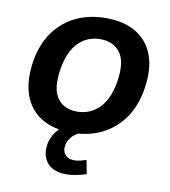

<svg xmlns="http://www.w3.org/2000/svg" viewBox="-80 -584 753 848"><g transform="rotate(10 296.0 -160.0)"><path d="M266 10Q184 10 129.5 -23Q75 -56 52.5 -118.5Q30 -181 43 -268Q56 -349 95.5 -404Q135 -459 194.5 -487Q254 -515 327 -515Q410 -515 464 -482Q518 -449 540.5 -387Q563 -325 549 -238Q536 -157 496.5 -102Q457 -47 398 -18.5Q339 10 266 10ZM273 -86Q330 -86 371 -126.5Q412 -167 425 -248Q439 -336 409 -377.5Q379 -419 319 -419Q261 -419 221 -378.5Q181 -338 168 -258Q154 -170 183 -128Q212 -86 273 -86ZM273 195Q222 195 194.5 169.5Q167 144 167 101Q167 53 199 15Q231 -23 280 -42L313 0Q278 14 262 36Q246 58 246 81Q246 102 260 115Q274 128 297 128Q311 128 323.5 125Q336 122 351 117L363 179Q339 186 318 190.5Q297 195 273 195Z"/></g></svg>

Font: Mulish ExtraLight
Style: Bold Italic
Weight: 700
Italic angle: -9°
Version: Version 3.603